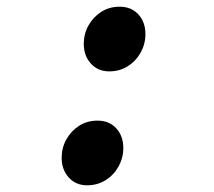

<svg xmlns="http://www.w3.org/2000/svg" viewBox="-20 -541 640 573"><path d="M306 -328Q272 -328 251 -351.5Q230 -375 230 -410Q230 -440 244 -465Q258 -490 282 -505.5Q306 -521 337 -521Q372 -521 393 -498Q414 -475 414 -439Q414 -410 400 -384.5Q386 -359 361.5 -343.5Q337 -328 306 -328ZM240 12Q206 12 185 -11.5Q164 -35 164 -70Q164 -100 178 -125Q192 -150 216 -165.5Q240 -181 271 -181Q306 -181 327 -158Q348 -135 348 -99Q348 -70 334 -44.5Q320 -19 295.5 -3.5Q271 12 240 12Z"/></svg>

Font: Source Code Pro ExtraLight SemiBold
Style: Italic
Weight: 600
Italic angle: -11°
Monospace: yes
Version: Version 1.016;hotconv 1.0.116;makeotfexe 2.5.65601